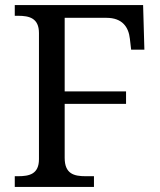

<svg xmlns="http://www.w3.org/2000/svg" viewBox="-20 -734 630 754"><path d="M38 0H349V-42H316C271 -42 234 -51 234 -114V-326H475V-375H234V-664H398C461 -664 485 -627 490 -582L495 -539H547L542 -714H38V-672H51C95 -672 133 -663 133 -604V-109C133 -50 95 -42 51 -42H38Z"/></svg>

Font: Noto Serif Devanagari
Style: Regular
Weight: 400
Designer: Universal Thirst, Indian Type Foundry and the Monotype Design Team
Foundry: Monotype Imaging Inc.
Version: Version 2.004